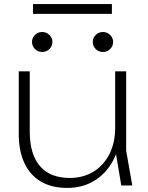

<svg xmlns="http://www.w3.org/2000/svg" viewBox="-20 -910 724 942"><path d="M310 12Q234 12 181 -19Q128 -50 100 -109.5Q72 -169 72 -254V-560H126V-265Q126 -153 176 -95Q226 -37 322 -37Q389 -37 439 -68Q489 -99 517 -154.5Q545 -210 545 -283L573 -266Q568 -183 533.5 -120Q499 -57 441.5 -22.5Q384 12 310 12ZM575 0 545 -179V-560H599V-171L629 0ZM187 -655Q166 -655 151.5 -669.5Q137 -684 137 -704Q137 -724 151.5 -738.5Q166 -753 187 -753Q208 -753 222.5 -738.5Q237 -724 237 -704Q237 -684 222.5 -669.5Q208 -655 187 -655ZM485 -655Q464 -655 449.5 -669.5Q435 -684 435 -704Q435 -724 449.5 -738.5Q464 -753 485 -753Q506 -753 520.5 -738.5Q535 -724 535 -704Q535 -684 520.5 -669.5Q506 -655 485 -655ZM142 -842V-890H529V-842Z"/></svg>

Font: Unbounded ExtraLight
Style: Regular
Weight: 250
Designer: Luke Prowse, Jean-Baptiste Morizot, Fátima Lázaro, Florian Runge
Foundry: NaN
Version: Version 1.701;gftools[0.9.28.dev5+ged2979d]